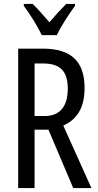

<svg xmlns="http://www.w3.org/2000/svg" viewBox="-20 -963 501 983"><path d="M364 -943H319C285 -908 267 -889 233 -849C203 -883 172 -920 147 -943H102V-933C137 -886 173 -827 194 -783H271C292 -829 334 -892 364 -933ZM199 -714H73V0H157V-299H228L355 0H448L304 -320C381 -355 413 -419 413 -513C413 -647 346 -714 199 -714ZM200 -638C287 -638 327 -600 327 -509C327 -416 285 -369 209 -369H157V-638Z"/></svg>

Font: Noto Sans UI Condensed
Style: Regular
Weight: 400
Width: 3
Designer: Monotype Design Team
Foundry: Monotype Imaging Inc.
Version: Version 1.901